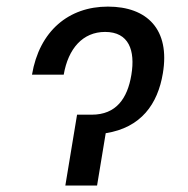

<svg xmlns="http://www.w3.org/2000/svg" viewBox="-20 -573 580 593"><path d="M78.8 -342.3H176.8C190.7 -423.3 235.8 -474.4 304.7 -474.4C377.8 -474.4 398.4 -417.6 385.7 -341.6C373.6 -268.5 338.4 -218.8 263.5 -218.8H218L181.8 0H279.8L306.5 -161.6C415.5 -178.6 467.3 -251.4 483 -346.6C505.7 -481.5 435 -552.6 313.2 -552.6C192.1 -552.6 101.6 -477.3 78.8 -342.3Z"/></svg>

Font: Margiela Sans
Style: Italic
Weight: 400
Italic angle: -9.39999°
Designer: Stefan Endress, Andreas Faust
Version: Version 1.100;FEAKit 1.0